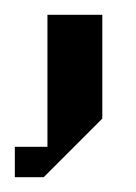

<svg xmlns="http://www.w3.org/2000/svg" viewBox="-36 -88 183 259"><path d="M23 151H-16V110H28V-68H102V72Z"/></svg>

Font: Commune Nuit Debout
Style: Regular
Weight: 400
Designer: Sébastien Marchal
Foundry: Sébastien Marchal
Version: Version 1.003;PS 1.3;hotconv 1.0.88;makeotf.lib2.5.647800